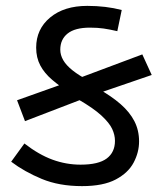

<svg xmlns="http://www.w3.org/2000/svg" viewBox="-20 -623 551 653"><path d="M259 10Q181 10 122 -14.5Q63 -39 18 -73L63 -135Q112 -97 158.5 -80Q205 -63 254 -63Q315 -63 343 -84Q371 -105 371 -144Q371 -164 361.5 -184.5Q352 -205 325 -230Q298 -255 246 -285L219 -306Q184 -329 157.5 -351.5Q131 -374 117 -400.5Q103 -427 103 -461Q103 -524 150.5 -563.5Q198 -603 277 -603Q309 -603 338 -599.5Q367 -596 394 -589L379 -517Q353 -523 332.5 -526Q312 -529 286 -529Q235 -529 210 -509Q185 -489 185 -454Q185 -436 195 -418.5Q205 -401 227 -383.5Q249 -366 285 -347L313 -322Q359 -296 390 -269Q421 -242 437 -211Q453 -180 453 -142Q453 -105 434.5 -70Q416 -35 373.5 -12.5Q331 10 259 10ZM65 -211 38 -282 229 -350 464 -438 496 -368 289 -297Z"/></svg>

Font: guzrati25
Style: Book
Weight: 400
Designer: Jelle Bosma - Monotype Design Team, Universal Thirst
Foundry: Monotype Imaging Inc.
Version: Version 2.106